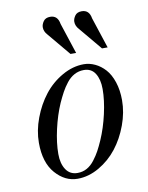

<svg xmlns="http://www.w3.org/2000/svg" viewBox="-79 -734 621 804"><g transform="rotate(-10 231.0 -332.0)"><path d="M124 -104Q124 -63 141 -37.5Q158 -12 190 -12Q212 -12 230 -22Q248 -32 262.5 -51Q277 -70 286.5 -87.5Q296 -105 307 -130Q328 -178 341 -235.5Q354 -293 354 -340Q354 -381 338 -406.5Q322 -432 290 -432Q268 -432 249.5 -422Q231 -412 216.5 -393.5Q202 -375 192 -356.5Q182 -338 171 -314Q150 -266 137 -208.5Q124 -151 124 -104ZM52 -164Q52 -216 72 -269Q92 -322 124 -363Q156 -404 201.5 -430Q247 -456 294 -456Q318 -456 341.5 -445Q365 -434 384 -413Q403 -392 414.5 -357.5Q426 -323 426 -280Q426 -228 406.5 -175Q387 -122 355 -81Q323 -40 278 -14Q233 12 186 12Q133 12 92.5 -34Q52 -80 52 -164ZM286 -638Q286 -650 295 -663Q304 -676 324 -676Q356 -676 362 -639L405 -508H381L300 -605Q286 -620 286 -638ZM152 -638Q152 -650 161 -663Q170 -676 190 -676Q222 -676 228 -639L271 -508H247L166 -605Q152 -620 152 -638Z"/></g></svg>

Font: Old Standard TT
Style: Italic
Weight: 400
Italic angle: -15.2°
Designer: Alexey Kryukov <alexios@thessalonica.org.ru>
Version: Version 2.2